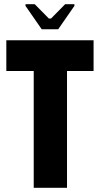

<svg xmlns="http://www.w3.org/2000/svg" viewBox="-20 -891 474 911"><path d="M424 -700V-554H298V0H140V-554H10V-700ZM178 -752 101 -863V-871H145L212 -803H222L289 -871H333V-863L256 -752Z"/></svg>

Font: Phudu
Style: Bold
Weight: 700
Version: Version 1.005;gftools[0.9.23]